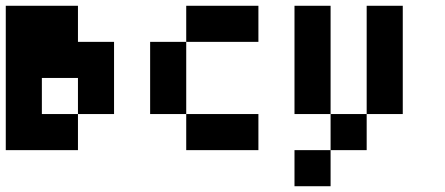

<svg xmlns="http://www.w3.org/2000/svg" viewBox="-20 -520 1540 665"><path d="M125 -125H250V0H0V-500H250V-375H375V-125H250V-250H125Z M625 -375V-500H875V-375ZM625 -125H500V-375H625ZM625 0V-125H875V0Z M1125 -125H1000V-500H1125ZM1375 -125H1250V-500H1375ZM1250 -125V0H1125V-125ZM1000 125V0H1125V125Z"/></svg>

Font: Tiny5
Style: Regular
Weight: 400
Designer: Stefan Schmidt
Foundry: Made with Bits'n'Picas by Kreative Software
Version: Version 1.002; ttfautohint (v1.8.4.7-5d5b)